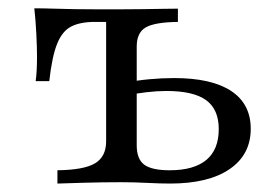

<svg xmlns="http://www.w3.org/2000/svg" viewBox="-20 -435 641 455"><path d="M116.1 0V-31.5Q179 -32.3 205.2 -48Q231.5 -63.7 231.5 -100V-383.1H204.8Q170.2 -383.1 148.8 -372.2Q127.4 -361.3 115.3 -331Q103.2 -300.8 96.8 -242.7H64.5Q66.1 -253.2 66.9 -268.1Q67.7 -283.1 67.7 -301.6Q67.7 -322.6 66.1 -354.8Q64.5 -387.1 61.3 -415.3Q83.9 -415.3 107.3 -414.5Q130.6 -413.7 156.9 -413.3Q183.1 -412.9 210.1 -412.9Q237.1 -412.9 266.1 -412.9Q291.9 -412.9 318.5 -413.3Q345.2 -413.7 367.3 -414.1Q389.5 -414.5 401.6 -414.5V-383.1Q346 -382.3 325 -369.8Q304 -357.3 304 -325V-90.3Q304 -58.1 321.8 -44.8Q339.5 -31.5 382.3 -31.5Q439.5 -31.5 469 -56Q498.4 -80.6 498.4 -129Q498.4 -175.8 468.5 -197.6Q438.7 -219.4 374.2 -219.4Q352.4 -219.4 327.4 -216.5Q302.4 -213.7 276.6 -208.1L275.8 -238.7Q303.2 -244.4 333.5 -247.2Q363.7 -250 392.7 -250Q481.5 -250 527.8 -219.4Q574.2 -188.7 574.2 -129.8Q574.2 -68.5 524.2 -34.3Q474.2 0 383.1 0Q359.7 0 328.6 -1.6Q297.6 -3.2 266.9 -3.2Q224.2 -3.2 181.5 -2Q138.7 -0.8 116.1 0Z"/></svg>

Font: Playfair 12pt Light
Style: Regular
Weight: 300
Designer: Claus Eggers Sørensen
Foundry: Claus Eggers Sørensen
Version: Version 2.000;gftools[0.9.28]